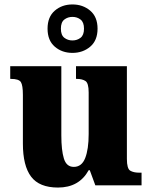

<svg xmlns="http://www.w3.org/2000/svg" viewBox="-20 -834 682 864"><path d="M241 10Q157 10 120 -39Q83 -88 83 -188V-407Q83 -450 74 -464.5Q65 -479 29 -479H26V-536H256V-225Q256 -158 267.5 -120.5Q279 -83 312 -83Q348 -83 363.5 -123Q379 -163 379 -231V-418Q379 -460 364.5 -469.5Q350 -479 325 -479H322V-536H551V-119Q551 -75 566 -66Q581 -57 606 -57H617V0H409L384 -68H379Q336 10 241 10ZM306 -596Q259 -596 226.5 -624Q194 -652 194 -705Q194 -758 226.5 -786Q259 -814 306 -814Q353 -814 386 -786Q419 -758 419 -705Q419 -652 386 -624Q353 -596 306 -596ZM306 -652Q327 -652 342.5 -664Q358 -676 358 -705Q358 -734 342.5 -746Q327 -758 306 -758Q285 -758 269.5 -746Q254 -734 254 -705Q254 -676 269.5 -664Q285 -652 306 -652Z"/></svg>

Font: Noto Serif Armenian SemiCondensed ExtraBold
Style: Regular
Weight: 800
Width: 4
Designer: Monotype Design Team
Foundry: Monotype Imaging Inc.
Version: Version 2.008; ttfautohint (v1.8.4.7-5d5b)